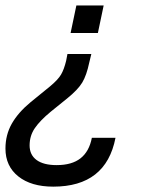

<svg xmlns="http://www.w3.org/2000/svg" viewBox="-32 -531 534 714"><path d="M-11.7 21.5Q-11.7 -29.3 11.7 -70.8Q35.2 -112.3 81.1 -150.4L154.3 -210Q183.6 -234.4 194.8 -253.4Q206.1 -272.5 213.9 -304.7L218.8 -330.1H307.6L299.8 -297.9Q290 -251 273.9 -224.1Q257.8 -197.3 217.8 -165L156.2 -115.2Q117.2 -83 97.7 -54.7Q78.1 -26.4 78.1 9.8Q78.1 44.9 104 64Q129.9 83 178.7 83Q235.4 83 267.6 57.6Q299.8 32.2 309.6 -18.6H397.5Q362.3 163.1 166 163.1Q84 163.1 36.1 125Q-11.7 86.9 -11.7 21.5ZM252 -510.7H353.5L332 -408.2H230.5Z"/></svg>

Font: Dinish Expanded
Style: Italic
Weight: 400
Width: 7
Italic angle: -12°
Designer: Charles Nix
Foundry: Playbeing
Version: Version 2.005; ttfautohint (v1.8.3)